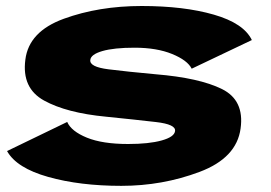

<svg xmlns="http://www.w3.org/2000/svg" viewBox="-20 -615 903 640"><path d="M384.5 4.5Q521.5 4.5 645.2 -42Q769 -88.5 782 -187Q795 -281 719.8 -318.2Q644.5 -355.5 498.5 -367.5Q405 -376 341.5 -384Q278 -392 281 -415Q282.5 -433.5 321.2 -444.8Q360 -456 428.5 -456Q502.5 -456 553.8 -435Q605 -414 619 -386L819.5 -481.5Q792.5 -537.5 692.8 -566.2Q593 -595 452 -595Q309.5 -595 192.8 -552.5Q76 -510 64.5 -416Q52 -321 127 -279.8Q202 -238.5 333.5 -226Q432.5 -216 499.8 -208.2Q567 -200.5 563.5 -178Q561 -158.5 518.8 -146.8Q476.5 -135 407 -135Q321.5 -135 269.5 -156.2Q217.5 -177.5 204 -208.5L3.5 -111.5Q35 -55 140.8 -25.2Q246.5 4.5 384.5 4.5Z"/></svg>

Font: Anybody Expanded ExtraBold
Style: Italic
Weight: 800
Width: 7
Italic angle: -10°
Version: Version 1.113;gftools[0.9.25]